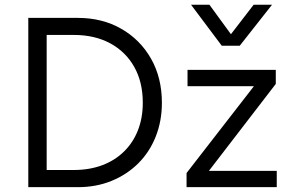

<svg xmlns="http://www.w3.org/2000/svg" viewBox="-20 -774 1213 794"><path d="M97 0V-700H302Q403 -700 481.5 -655Q560 -610 604.8 -531Q649.5 -452 649.5 -349Q649.5 -273.5 624 -209.2Q598.5 -145 551.8 -98.5Q505 -52 441.5 -26Q378 0 302 0ZM173 -71H285Q349.5 -71 402 -90.5Q454.5 -110 492.2 -146.8Q530 -183.5 550.2 -234.8Q570.5 -286 570.5 -349Q570.5 -434.5 535.2 -497.2Q500 -560 435.8 -594.8Q371.5 -629.5 285 -629.5H173ZM751.5 0V-58.5L1030 -417.5H755.5V-485H1120.5V-427L844 -67.5H1124.5V0ZM897 -585 770 -754.5H846L935 -632.5L1029 -754.5H1105L971.5 -585Z"/></svg>

Font: Geologica Cursive ExtraLight
Style: Regular
Weight: 250
Designer: Sindre Bremnes, Frode Helland
Foundry: Monokrom Skriftforlag AS
Version: Version 1.010;gftools[0.9.28]